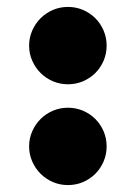

<svg xmlns="http://www.w3.org/2000/svg" viewBox="-20 -530 396 560"><path d="M64.9 -103Q64.9 -126.5 74 -147Q83 -167.5 98.4 -182.9Q113.8 -198.2 134.3 -207Q154.8 -215.8 178.2 -215.8Q201.7 -215.8 222.2 -207Q242.7 -198.2 258.1 -182.9Q273.4 -167.5 282.2 -147Q291 -126.5 291 -103Q291 -79.6 282.2 -59.1Q273.4 -38.6 258.1 -23.2Q242.7 -7.8 222.2 1Q201.7 9.8 178.2 9.8Q154.8 9.8 134.3 1Q113.8 -7.8 98.4 -23.2Q83 -38.6 74 -59.1Q64.9 -79.6 64.9 -103ZM64.9 -397Q64.9 -420.4 74 -440.9Q83 -461.4 98.4 -476.8Q113.8 -492.2 134.3 -501Q154.8 -509.8 178.2 -509.8Q201.7 -509.8 222.2 -501Q242.7 -492.2 258.1 -476.8Q273.4 -461.4 282.2 -440.9Q291 -420.4 291 -397Q291 -373.5 282.2 -353Q273.4 -332.5 258.1 -317.1Q242.7 -301.8 222.2 -293Q201.7 -284.2 178.2 -284.2Q154.8 -284.2 134.3 -293Q113.8 -301.8 98.4 -317.1Q83 -332.5 74 -353Q64.9 -373.5 64.9 -397Z"/></svg>

Font: Fascinate
Style: Regular
Weight: 900
Designer: Astigmatic (AOETI)
Foundry: Astigmatic (AOETI)
Version: Version 1.000